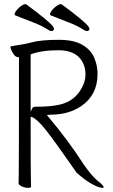

<svg xmlns="http://www.w3.org/2000/svg" viewBox="-20 -895 540 921"><path d="M396 -746Q394 -746 386 -749Q355 -770 312 -786.5Q269 -803 224 -821Q220 -823 220 -826Q220 -833 228.5 -844.5Q237 -856 250 -865.5Q263 -875 271 -875Q275 -875 276 -874Q384 -795 404 -768Q409 -761 409 -758Q409 -746 396 -746ZM226 -746Q224 -746 216 -749Q185 -770 142 -786.5Q99 -803 54 -821Q50 -823 50 -826Q50 -833 58.5 -844.5Q67 -856 80 -865.5Q93 -875 101 -875Q105 -875 106 -874Q214 -795 234 -768Q239 -761 239 -758Q239 -746 226 -746ZM371 -387Q310 -345 224 -345L205 -343Q309 -220 383 -104Q421 -50 448 -28Q477 -6 478 4Q475 6 467 6Q420 -3 348 -66Q241 -220 199.5 -272Q158 -324 134 -333L127 -335V-328Q127 -81 128 -48.5Q129 -16 129 1Q129 6 114 6Q99 6 84 -1Q69 -8 69 -17Q69 -29 70 -58.5Q71 -88 71 -616V-621H66Q50 -621 36 -651Q30 -663 30 -668Q30 -673 35 -673Q53 -677 75.5 -680Q98 -683 133 -692Q177 -704 262 -704Q334 -704 375 -680Q416 -656 432 -618Q448 -580 448 -541Q448 -440 371 -387ZM136 -378Q139 -383 153 -383Q223 -383 266 -393Q340 -410 373 -475Q390 -505 390 -537Q390 -590 357 -622Q324 -654 260 -654Q179 -654 127 -634V-359Z"/></svg>

Font: Moon Stars Kai T HW Light
Style: Regular
Weight: 300
Designer: GuiWonder
Version: Version 1.101